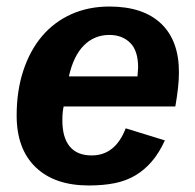

<svg xmlns="http://www.w3.org/2000/svg" viewBox="-20 -558 596 588"><path d="M175 -232Q171 -216 171 -189Q171 -137 193.5 -109.5Q216 -82 261 -82Q333 -82 365 -165L485 -128Q467 -89 444.5 -63Q422 -37 394 -20.5Q366 -4 331 3Q296 10 252 10Q147 10 89 -46Q31 -102 31 -204Q31 -280 51.5 -342Q72 -404 109 -447.5Q146 -491 198.5 -514.5Q251 -538 315 -538Q418 -538 473 -486Q528 -434 528 -337Q528 -313 525 -287Q522 -261 517 -232ZM401 -324 403 -351Q403 -403 378.5 -427Q354 -451 315 -451Q269 -451 237 -419Q205 -387 191 -324Z"/></svg>

Font: Libra Sans Modern
Style: Bold Italic
Weight: 700
Italic angle: -12°
Foundry: Stefan Peev, Context Ltd
Version: Version 1.000